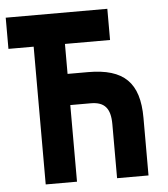

<svg xmlns="http://www.w3.org/2000/svg" viewBox="-51 -739 688 785"><g transform="rotate(-5 293.0 -346.5)"><path d="M397.9 0H526.9V-236.3C526.9 -380.9 464.4 -442.4 317.4 -442.4H233.4V-565.4H418.5V-693.4H1.5V-565.4H105V0H233.4V-314.5H317.4C374 -314.5 397.9 -286.6 397.9 -221.7Z"/></g></svg>

Font: Cascadia Mono NF
Style: Bold
Weight: 700
Monospace: yes
Designer: Aaron Bell
Foundry: Saja Typeworks
Version: Version 2404.023